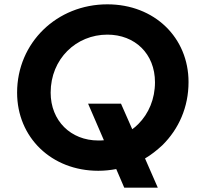

<svg xmlns="http://www.w3.org/2000/svg" viewBox="-20 -777 922 887"><path d="M434 12C463 12 490 9 517 4L554 90H709L650 -45C679 -62 705 -83 730 -106C806 -181 851 -282 851 -398C851 -603 694 -757 476 -757C243 -757 59 -580 59 -349C59 -142 218 12 434 12ZM434 -128C307 -128 214 -219 214 -349C214 -505 332 -617 476 -617C603 -617 696 -529 696 -397C696 -320 667 -252 619 -204C610 -195 601 -187 591 -180L539 -298H387L460 -129C451 -128 443 -128 434 -128Z"/></svg>

Font: Plus Jakarta Sans ExtraBold
Style: Italic
Weight: 800
Italic angle: -8°
Designer: Gumpita Rahayu
Foundry: Tokotype
Version: Version 2.071;gftools[0.9.30]